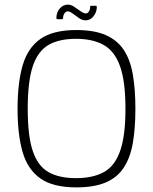

<svg xmlns="http://www.w3.org/2000/svg" viewBox="-20 -805 663 831"><path d="M56 -334Q56 -446 78 -522Q100 -598 155 -636.5Q210 -675 310 -675Q388 -675 438 -653Q488 -631 516 -588.5Q544 -546 555 -482Q566 -418 566 -334Q566 -250 555 -186.5Q544 -123 516 -80Q488 -37 438 -15.5Q388 6 310 6Q210 6 155 -32.5Q100 -71 78 -146.5Q56 -222 56 -334ZM100 -334Q100 -216 122 -151Q144 -86 190 -60Q236 -34 309 -34Q381 -34 428.5 -59.5Q476 -85 499.5 -150.5Q523 -216 523 -334Q523 -453 499.5 -518.5Q476 -584 428.5 -610.5Q381 -637 309 -637Q236 -637 190 -610.5Q144 -584 122 -518.5Q100 -453 100 -334ZM229 -722Q224 -722 224 -727Q224 -751 238.5 -768Q253 -785 274 -785Q287 -785 301.5 -775.5Q316 -766 329 -756.5Q342 -747 352 -747Q359 -747 364.5 -755Q370 -763 370 -774Q370 -780 373 -780H394Q399 -780 399 -774Q399 -754 385.5 -735.5Q372 -717 350 -717Q336 -717 321.5 -727Q307 -737 294.5 -746.5Q282 -756 273 -756Q265 -756 259 -747Q253 -738 253 -727Q253 -722 249 -722Z"/></svg>

Font: Glory ExtraLight
Style: Regular
Weight: 250
Version: Version 1.011